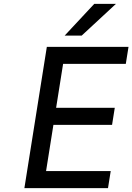

<svg xmlns="http://www.w3.org/2000/svg" viewBox="-20 -972 684 992"><path d="M204 0H106L222 -730H320ZM538 0H184L198 -88H552ZM559 -327H236L250 -415H573ZM630 -642H286L300 -730H644ZM402 -788H314L467 -952H579Z"/></svg>

Font: Sora Variable Italic
Style: Regular
Weight: 400
Designer: Jonathan Barnbrook, Julián Moncada
Foundry: Barnbrook Fonts
Version: Version 2.000